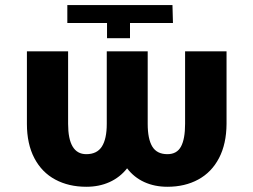

<svg xmlns="http://www.w3.org/2000/svg" viewBox="-20 -712 978 742"><path d="M240.2 -623V-692.4H646.5L648.4 -623H482.4V-564.5H393.6V-623ZM550.8 -513.7V-233.4Q550.8 -174.8 568.6 -145.5Q586.4 -116.2 627 -116.2Q663.6 -116.2 679.4 -145.5Q695.3 -174.8 695.3 -233.4V-513.7H855.5V-233.4Q855 -155.8 826.4 -101.1Q797.9 -46.4 746.3 -18.3Q694.8 9.8 627 9.8Q577.6 9.8 537.8 -8.3Q498 -26.4 471.2 -61.5Q443.4 -26.4 403.3 -8.3Q363.3 9.8 313.5 9.8Q245.6 9.8 193.6 -18.1Q141.6 -45.9 112.8 -100.8Q84 -155.8 84 -233.4V-513.7H243.2V-233.4Q243.2 -116.2 313.5 -116.2Q355 -116.2 373.8 -145.8Q392.6 -175.3 392.6 -233.4V-513.7Z"/></svg>

Font: Pretendard Std ExtraBold
Style: Regular
Weight: 800
Designer: Base glyphs from Inter by Rasmus Andersson; Hangeul glyphs from Noto Sans CJK(Source Han Sans) by Jang Soo-young and Kan
Foundry: Kil Hyung-jin
Version: Version 1.309